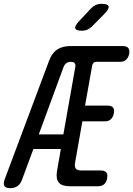

<svg xmlns="http://www.w3.org/2000/svg" viewBox="-61 -970 694 1000"><path d="M236 -80 256 -194H113L54 -35Q46 -12 30.5 -1Q15 10 -8 10Q-31 10 -38 -1Q-45 -12 -37 -35L194 -652Q208 -692 235.5 -711Q263 -730 304 -730H579Q599 -730 607 -720Q615 -710 612 -690Q608 -670 596 -659Q584 -648 564 -648H442Q432 -648 426.5 -643Q421 -638 419 -628L382 -420H499Q519 -420 527.5 -410Q536 -400 532 -380Q528 -360 516.5 -349Q505 -338 485 -338H368L330 -122Q326 -102 334 -92Q342 -82 362 -82H464Q484 -82 492.5 -72Q501 -62 497 -42Q494 -22 482 -11Q470 0 450 0H302Q261 0 245 -19.5Q229 -39 236 -80ZM269 -270 331 -620Q334 -634 328 -641Q322 -648 308 -648Q294 -648 285 -641.5Q276 -635 270 -621L141 -270ZM366 -810Q335 -810 331 -822Q327 -834 350 -859L411 -924Q423 -937 437 -943.5Q451 -950 468 -950Q500 -950 504.5 -937.5Q509 -925 484 -899L420 -834Q408 -822 395 -816Q382 -810 366 -810Z"/></svg>

Font: Maple Mono Normal NL
Style: Italic
Weight: 400
Italic angle: -10°
Monospace: yes
Designer: subframe7536
Version: Version 7.000